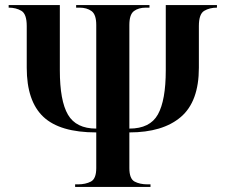

<svg xmlns="http://www.w3.org/2000/svg" viewBox="-20 -734 900 754"><path d="M275 0V-10H286Q316 -10 337 -21Q358 -32 358 -74V-214Q215 -214 150 -275.5Q85 -337 85 -468V-632Q85 -679 64 -691.5Q43 -704 14 -704V-714H215V-458Q215 -338 247 -283.5Q279 -229 358 -229V-636Q358 -677 339.5 -690.5Q321 -704 292 -704H279V-714H567V-704H553Q524 -704 506 -690.5Q488 -677 488 -636V-229Q569 -229 600 -284.5Q631 -340 631 -458V-714H832V-704Q803 -704 782 -691.5Q761 -679 761 -632V-468Q761 -335 690 -274.5Q619 -214 488 -214V-74Q488 -32 508.5 -21Q529 -10 560 -10H571V0Z"/></svg>

Font: Noto Serif Display Condensed
Style: Bold
Weight: 700
Width: 3
Designer: Monotype Design Team
Foundry: Monotype Imaging Inc.
Version: Version 2.009